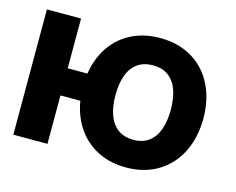

<svg xmlns="http://www.w3.org/2000/svg" viewBox="-82 -656 964 785"><g transform="rotate(15 400.0 -263.0)"><path d="M347.6 -204.9H60.2V-319.8H347.6ZM172.4 0H27.9V-530.4H172.4ZM252 -264.8Q251.8 -345 282.9 -406.8Q314 -468.5 371.6 -502.9Q429.2 -537.3 506.7 -537.3Q584 -537.3 641.7 -502.9Q699.4 -468.5 730.3 -406.8Q761.2 -345 761.4 -264.8Q761.2 -184.4 730.3 -122Q699.4 -59.7 641.6 -24.7Q583.8 10.3 506.7 10.3Q429.4 10.3 371.7 -24.7Q314 -59.7 282.9 -122Q251.8 -184.4 252 -264.8ZM623.5 -264.8Q623.3 -312.1 611.2 -347.2Q599.1 -382.3 573 -402.1Q546.9 -421.8 506.7 -421.8Q466.4 -421.8 440.3 -402.2Q414.2 -382.7 401.7 -347.5Q389.2 -312.3 389.4 -264.8Q389.2 -217.3 401.7 -182Q414.2 -146.6 440.3 -126.7Q466.4 -106.8 506.7 -106.8Q546.9 -106.8 573 -126.9Q599.1 -147 611.2 -182.3Q623.3 -217.5 623.5 -264.8Z"/></g></svg>

Font: Pretendard Variable
Style: Regular
Weight: 400
Designer: Base glyphs from Inter by Rasmus Andersson; Hangul glyphs from Noto Sans CJK(Source Han Sans) by Jang Soo-young and Kang
Foundry: Kil Hyung-jin
Version: Version 1.100;FEAKit 1.0